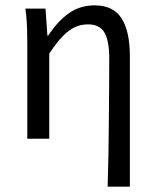

<svg xmlns="http://www.w3.org/2000/svg" viewBox="-20 -518 581 717"><path d="M382 179Q384 119 385 57Q386 -5 386.5 -66.5Q387 -128 387.5 -186.5Q388 -245 388 -297Q388 -366 370 -396.5Q352 -427 309 -427Q282 -427 259.5 -416.5Q237 -406 214 -382.5Q191 -359 164 -318V0H82V-353Q82 -382 81 -415Q80 -448 75 -486H150L157 -385H160Q197 -441 238.5 -469.5Q280 -498 333 -498Q403 -498 434 -449.5Q465 -401 465 -308V179Z"/></svg>

Font: Source Sans 3
Style: Regular
Weight: 400
Designer: Paul D. Hunt
Foundry: Adobe
Version: Version 3.046;hotconv 1.0.118;makeotfexe 2.5.65603